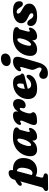

<svg xmlns="http://www.w3.org/2000/svg" viewBox="1387 -2241 1020 3990"><g transform="rotate(-90 1897.0 -246.0)"><path d="M96.5 -315.5Q80 -303 62.5 -302.8Q45 -302.5 35.5 -314.5Q25.5 -326 33 -345.8Q40.5 -365.5 62 -385Q99 -418.5 153.5 -442.5L160 -465.5Q174.5 -519 214 -548Q253.5 -577 300 -576.5Q372 -577 356 -486Q365.5 -486.5 374.5 -486.5Q453.5 -486.5 509 -456.5Q564.5 -426.5 590.2 -367.5Q616 -308.5 604.5 -220.5Q595 -147.5 559.8 -94.8Q524.5 -42 469.8 -13.8Q415 14.5 346.5 14.5Q311 14.5 282.2 6.8Q253.5 -1 231.5 -14.5L203.5 91Q198 112 202.8 126.5Q207.5 141 226 145.5L252.5 152Q273 157.5 281 168.8Q289 180 289.5 193Q289.5 214 273.8 226.8Q258 239.5 233.5 240L-34.5 243.5Q-52.5 244 -65.2 233.5Q-78 223 -78 203Q-78 189 -68.2 175.2Q-58.5 161.5 -31.5 147Q-16 138.5 -9.2 128.8Q-2.5 119 2 103L123.5 -335Q110 -326 96.5 -315.5ZM293 -81Q330.5 -80 359.2 -118.5Q388 -157 402.5 -248.5Q413.5 -320.5 395.8 -360.5Q378 -400.5 341 -405Q338.5 -405 336 -405L254 -98.5Q270.5 -81 293 -81Z M1156 -194.5Q1140.5 -137 1166 -137Q1173.5 -137 1178.5 -139.8Q1183.5 -142.5 1192 -148Q1208.5 -160.5 1222.5 -153Q1244.5 -141 1224.5 -94Q1203.5 -44.5 1155.8 -15Q1108 14.5 1047.5 14.5Q1008.5 14.5 988.8 -9.5Q969 -33.5 969 -75Q969 -81 969 -87.5Q901.5 14.5 777.5 14.5Q709.5 14.5 673 -31Q636.5 -76.5 648.5 -169Q655.5 -227 683.8 -283.5Q712 -340 760.8 -386Q809.5 -432 878 -459.5Q946.5 -487 1035 -487Q1153 -487 1201 -465Q1249 -443 1244.5 -407.5Q1241.5 -387 1231 -377.5Q1220.5 -368 1209 -359Q1197.5 -350 1192.5 -331ZM859 -177.5Q853 -139 860.5 -124.2Q868 -109.5 880.5 -109.5Q903 -109.5 929.2 -138.8Q955.5 -168 977.8 -218.2Q1000 -268.5 1010 -331.5Q1015 -363.5 1008 -379.5Q1001 -395.5 985.5 -395.5Q965.5 -395.5 945.5 -375.8Q925.5 -356 908 -323.8Q890.5 -291.5 877.5 -253.2Q864.5 -215 859 -177.5Z M1316 -318Q1304.5 -320 1298 -332.5Q1291.5 -345 1301 -368Q1320.5 -416.5 1373.2 -451.2Q1426 -486 1499 -486Q1537 -486 1557 -468.2Q1577 -450.5 1577 -419Q1577 -409.5 1575 -398.5Q1573 -387.5 1570 -375.5Q1605.5 -432.5 1647.2 -458.5Q1689 -484.5 1731 -484.5Q1779.5 -484.5 1807 -454Q1834.5 -423.5 1834 -372.5Q1833 -327 1814 -293.5Q1795 -260 1765.8 -241.2Q1736.5 -222.5 1704.5 -222.5Q1669.5 -222.5 1655.5 -238.2Q1641.5 -254 1641.5 -269.5Q1641.5 -284 1646.2 -297.8Q1651 -311.5 1651 -326.5Q1651 -345.5 1634 -345.5Q1614.5 -345.5 1596.5 -322.2Q1578.5 -299 1556.5 -238.5Q1543.5 -203 1539 -179.5Q1534.5 -156 1534.5 -135Q1534.5 -118 1540.8 -108Q1547 -98 1553.5 -89Q1560 -80 1560 -65Q1560 -30 1511 -8Q1462 14 1373 14Q1309 14 1298 -25.8Q1287 -65.5 1314 -128.5L1375 -275.5Q1388.5 -307.5 1385.5 -322.8Q1382.5 -338 1369 -338Q1359.5 -338 1347.5 -328.5Q1330 -314 1316 -318Z M2337.5 -156Q2331.5 -112.5 2297 -73.5Q2262.5 -34.5 2199.8 -9.8Q2137 15 2047 15Q1926 15 1876.2 -43.8Q1826.5 -102.5 1835 -198.5Q1842.5 -280 1886.2 -344.8Q1930 -409.5 2002.2 -447.2Q2074.5 -485 2168 -485Q2246 -485 2282.5 -449Q2319 -413 2330.5 -356Q2332.5 -344.5 2336.5 -335.2Q2340.5 -326 2347 -323Q2364.5 -315.5 2364.5 -296.5Q2364.5 -281 2353 -267.2Q2341.5 -253.5 2311.5 -246Q2280.5 -238 2235 -226.5Q2189.5 -215 2139.5 -202.2Q2089.5 -189.5 2046 -179Q2061 -108.5 2130.5 -108.5Q2167.5 -108.5 2197.8 -125.2Q2228 -142 2252 -169Q2269 -189 2281 -196.5Q2293 -204 2308 -204Q2324.5 -204 2332.8 -191Q2341 -178 2337.5 -156ZM2044 -245Q2043.5 -242.5 2043.5 -240.5Q2071 -247.5 2098.8 -255Q2126.5 -262.5 2148 -268.5Q2157 -302.5 2157.5 -350Q2157.5 -399.5 2123.5 -399.5Q2097 -399.5 2073.8 -358Q2050.5 -316.5 2044 -245Z M2630 -534Q2575 -534 2546.8 -558.8Q2518.5 -583.5 2518.5 -619.5Q2518.5 -649.5 2536.8 -676Q2555 -702.5 2589.8 -719.2Q2624.5 -736 2673 -736Q2728.5 -736 2754 -709.8Q2779.5 -683.5 2779.5 -646.5Q2779.5 -599 2738.8 -566.5Q2698 -534 2630 -534ZM2699 -320 2589 53Q2563.5 139.5 2510.2 189.5Q2457 239.5 2369.5 239.5Q2313 239.5 2283.5 214.2Q2254 189 2254 147Q2254 108.5 2276.8 84.5Q2299.5 60.5 2335.5 60.5Q2362 60.5 2381.5 72.2Q2401 84 2418.2 95.8Q2435.5 107.5 2454.5 107.5Q2480.5 107.5 2487.5 81.5Q2493.5 60 2484.8 38Q2476 16 2463.5 -7.8Q2451 -31.5 2443.5 -57.8Q2436 -84 2444.5 -114L2492 -280.5Q2499.5 -307.5 2499.5 -322.5Q2499.5 -337.5 2487.5 -337.5Q2477.5 -337.5 2460.5 -326.5Q2448 -318.5 2439 -317.8Q2430 -317 2422.5 -321.5Q2411.5 -328 2411 -344.2Q2410.5 -360.5 2423.5 -382.5Q2449.5 -426 2499.8 -455.5Q2550 -485 2612 -485Q2682.5 -485 2702.5 -441.8Q2722.5 -398.5 2699 -320Z M3240.5 -194.5Q3225 -137 3250.5 -137Q3258 -137 3263 -139.8Q3268 -142.5 3276.5 -148Q3293 -160.5 3307 -153Q3329 -141 3309 -94Q3288 -44.5 3240.2 -15Q3192.5 14.5 3132 14.5Q3093 14.5 3073.2 -9.5Q3053.5 -33.5 3053.5 -75Q3053.5 -81 3053.5 -87.5Q2986 14.5 2862 14.5Q2794 14.5 2757.5 -31Q2721 -76.5 2733 -169Q2740 -227 2768.2 -283.5Q2796.5 -340 2845.2 -386Q2894 -432 2962.5 -459.5Q3031 -487 3119.5 -487Q3237.5 -487 3285.5 -465Q3333.5 -443 3329 -407.5Q3326 -387 3315.5 -377.5Q3305 -368 3293.5 -359Q3282 -350 3277 -331ZM2943.5 -177.5Q2937.5 -139 2945 -124.2Q2952.5 -109.5 2965 -109.5Q2987.5 -109.5 3013.8 -138.8Q3040 -168 3062.2 -218.2Q3084.5 -268.5 3094.5 -331.5Q3099.5 -363.5 3092.5 -379.5Q3085.5 -395.5 3070 -395.5Q3050 -395.5 3030 -375.8Q3010 -356 2992.5 -323.8Q2975 -291.5 2962 -253.2Q2949 -215 2943.5 -177.5Z M3579 -63.5Q3597.5 -63.5 3607.5 -73.5Q3617.5 -83.5 3617.5 -98.5Q3617 -118 3600.8 -133Q3584.5 -148 3530.5 -172.5Q3466.5 -201.5 3438.5 -232.8Q3410.5 -264 3409.5 -313.5Q3409 -360 3439.2 -399Q3469.5 -438 3529 -461.5Q3588.5 -485 3675.5 -485Q3772.5 -485 3819.2 -450Q3866 -415 3866 -358Q3866.5 -280.5 3811 -280.5Q3787.5 -280.5 3770 -294.2Q3752.5 -308 3732.5 -344Q3713 -375.5 3692.2 -392.5Q3671.5 -409.5 3645.5 -409.5Q3609 -409.5 3609 -377Q3609.5 -360 3626.2 -341Q3643 -322 3695 -294.5Q3742.5 -269.5 3768.8 -247.8Q3795 -226 3805.5 -202.2Q3816 -178.5 3816.5 -147.5Q3817.5 -99.5 3786.2 -63Q3755 -26.5 3697 -5.8Q3639 15 3560 15Q3447.5 15 3399 -23Q3350.5 -61 3351 -116.5Q3352 -151 3367 -170.2Q3382 -189.5 3408 -189.5Q3437 -189.5 3456.8 -172Q3476.5 -154.5 3495.5 -122.5Q3515.5 -88 3535.5 -75.8Q3555.5 -63.5 3579 -63.5Z"/></g></svg>

Font: Fraunces 9pt Soft Black
Style: Italic
Weight: 900
Italic angle: -16°
Version: Version 1.000;[b76b70a41]